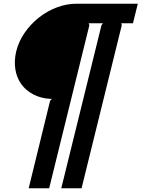

<svg xmlns="http://www.w3.org/2000/svg" viewBox="-20 -830 760 1031"><path d="M694 -705H631L634 -695L418 181H309L525 -695L533 -705H456L460 -695L244 181H134L249 -289L259 -299H250Q199 -302 159 -323Q119 -344 94.5 -378Q70 -412 62.5 -457.5Q55 -503 67 -554Q80 -607 112 -653.5Q144 -700 188 -735Q232 -770 284.5 -790Q337 -810 391 -810H720Z"/></svg>

Font: TypoPRO Sinkin Sans
Style: 500 Medium Italic
Weight: 500
Italic angle: -112°
Designer: Keith Bates
Foundry: K-Type
Version: Sinkin Sans (version 1.0)  by Keith Bates   •   © 2014   www